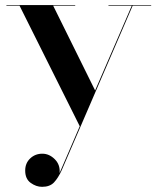

<svg xmlns="http://www.w3.org/2000/svg" viewBox="-20 -480 620 762"><path d="M278.5 -457.5H191L357.5 -121L503 -457.5H410.5V-460H580V-457.5H506.5L224.5 196.5Q211 226 194.5 243.8Q178 261.5 147 261.5Q123.5 261.5 101.8 245.8Q80 230 80 197Q80 167.5 99.8 148.8Q119.5 130 148 130Q175.5 130 197.5 152Q219.5 174 216.5 206.5L296.5 21L57.5 -457.5H5.5V-460H278.5Z"/></svg>

Font: Bodoni* 72pt Medium
Style: Regular
Weight: 500
Version: Version 2.3